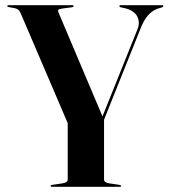

<svg xmlns="http://www.w3.org/2000/svg" viewBox="-20 -720 650 740"><path d="M379 -253.5 245 -236 59 -670.5Q55.5 -679 49.2 -683.2Q43 -687.5 34.5 -689L14.5 -692.5Q11 -693 9.5 -694Q8 -695 8 -696.5Q8 -698 9.2 -699Q10.5 -700 13.5 -700H258.5Q261 -700 262.5 -699.2Q264 -698.5 264 -697Q264 -693 257 -692L219 -687Q207 -685 204.8 -682Q202.5 -679 205 -673L377.5 -265.5L370 -259L510 -607.5Q520.5 -634 509 -656.5Q497.5 -679 463 -688L445 -692Q442 -693 441 -694Q440 -695 440 -696.5Q440 -698 441.2 -699Q442.5 -700 444.5 -700H604.5Q607.5 -700 608.5 -699.2Q609.5 -698.5 609.5 -696.5Q609.5 -695 608.2 -693.8Q607 -692.5 604 -691.5L594 -688.5Q577.5 -684 564 -673.5Q550.5 -663 539.8 -646.5Q529 -630 520.5 -607ZM241 -255.5 381 -260.5V-28.5Q381 -22 385.8 -18.8Q390.5 -15.5 400 -13.5L440 -7.5Q447 -6 447 -3.5Q447 -2 445.8 -1Q444.5 0 441.5 0H180Q177.5 0 176.2 -1Q175 -2 175 -3.5Q175 -6.5 181 -7.5L222 -13.5Q232 -15.5 236.5 -18.8Q241 -22 241 -28.5Z"/></svg>

Font: Fraunces 120pt SemiBold
Style: Regular
Weight: 600
Version: Version 1.000;[b76b70a41]